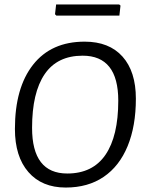

<svg xmlns="http://www.w3.org/2000/svg" viewBox="-20 -834 651 862"><path d="M590 -391Q590 -268 553 -178Q516 -88 445.5 -40Q375 8 275 8Q168 8 107.5 -61.5Q47 -131 47 -255Q47 -440 128.5 -543.5Q210 -647 360 -647Q470 -647 530 -580Q590 -513 590 -391ZM124 -260Q124 -55 282 -55Q396 -55 453.5 -139Q511 -223 511 -382Q511 -584 351 -584Q237 -584 180.5 -501Q124 -418 124 -260ZM521 -809 516 -764H233L227 -770L232 -814H515Z"/></svg>

Font: Alegreya Sans SC
Style: Italic
Weight: 400
Italic angle: -7°
Designer: Juan Pablo del Peral
Foundry: Huerta Tipografica
Version: Version 2.008; ttfautohint (v1.6)